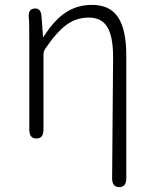

<svg xmlns="http://www.w3.org/2000/svg" viewBox="-20 -567 628 786"><path d="M468 199Q439 199 439 163L443 -333Q443 -417 419.5 -456Q396 -495 344 -495Q292 -495 251.5 -465Q211 -435 165 -367Q158 -356 158 -343V-36Q158 0 129 0Q100 0 100 -36V-395Q100 -479 98 -494Q94 -530 121 -532Q148 -535 150 -499L156 -418Q156 -413 159 -417Q201 -484 248.5 -515.5Q296 -547 357 -547Q430 -547 463.5 -496Q497 -445 497 -341V163Q497 199 468 199Z"/></svg>

Font: Resource Han Rounded CN Light
Style: Regular
Weight: 300
Designer: Cyano Hao (round all glyphs); Ryoko NISHIZUKA 西塚涼子 (kana, bopomofo & ideographs); Paul D. Hunt (Latin, Greek & Cyrillic)
Foundry: Cyano Hao
Version: 0.990